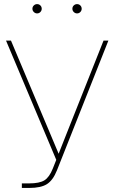

<svg xmlns="http://www.w3.org/2000/svg" viewBox="-20 -928 565 948"><path d="M87.9 0V-22.5H124Q174.8 -22.5 199.2 -37.6Q223.6 -52.7 240.7 -95.7L257.8 -138.7L9.8 -727.5H34.2L186 -367.2Q207 -317.4 227.8 -268.1Q248.5 -218.8 269.5 -168.9Q289.1 -218.8 308.8 -268.3Q328.6 -317.9 348.1 -367.2L491.2 -727.5H515.1L261.2 -86.9Q241.7 -38.1 211.9 -19Q182.1 0 124 0ZM163.1 -861.8Q153.8 -861.8 147 -868.7Q140.1 -875.5 140.1 -884.8Q140.1 -894.5 147 -901.1Q153.8 -907.7 163.1 -907.7Q172.9 -907.7 179.4 -901.1Q186 -894.5 186 -884.8Q186 -875.5 179.4 -868.7Q172.9 -861.8 163.1 -861.8ZM360.4 -861.8Q351.1 -861.8 344.2 -868.7Q337.4 -875.5 337.4 -884.8Q337.4 -894.5 344.2 -901.1Q351.1 -907.7 360.4 -907.7Q370.1 -907.7 376.7 -901.1Q383.3 -894.5 383.3 -884.8Q383.3 -875.5 376.7 -868.7Q370.1 -861.8 360.4 -861.8Z"/></svg>

Font: Inter Display Thin
Style: Regular
Weight: 100
Designer: Rasmus Andersson
Foundry: rsms
Version: Version 4.000;git-a52131595